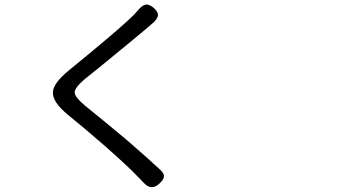

<svg xmlns="http://www.w3.org/2000/svg" viewBox="-20 -776 1540 831"><path d="M602.5 15.6Q579.1 -7.8 569.3 -18.6Q533.2 -56.6 434.6 -143.6Q348.6 -218.8 271.5 -281.2Q206.1 -335.9 209 -377.9Q210.9 -416 277.3 -470.7Q297.9 -488.3 354.5 -534.2Q510.7 -663.1 556.6 -709Q563.5 -715.8 577.1 -731.4Q594.7 -752.9 610.4 -755.9Q626 -758.8 646 -741.2Q666 -723.6 663.1 -707Q660.2 -691.4 637.7 -672.9Q626 -663.1 617.2 -655.3Q571.3 -616.2 421.9 -494.1Q366.2 -449.2 345.7 -432.6Q302.7 -395.5 303.2 -375.5Q303.7 -355.5 349.6 -317.4Q418.9 -261.7 524.4 -173.8Q626 -85.9 673.8 -41Q691.4 -24.4 689.5 -10.7Q687.5 2.9 668.9 19.5Q634.8 50.8 602.5 15.6Z"/></svg>

Font: Bpmf GenSen Rounded R
Style: R
Weight: 400
Foundry: But Ko
Version: Version 1.320